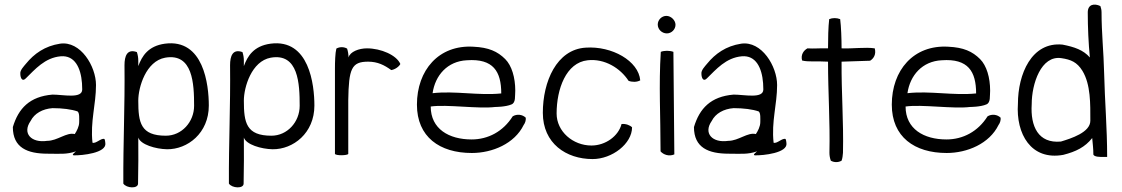

<svg xmlns="http://www.w3.org/2000/svg" viewBox="-20 -665 4804 822"><path d="M35 -121C35 -32 98 -7 184 -7C235 -7 265 -3 305 -17C308 -18 282 -1 296 0C331 1 437 -10 431 -52C430 -59 430 -65 427 -70C413 -75 391 -49 376 -54C366 -145 391 -217 391 -301C391 -381 325 -491 237 -478C172 -468 126 -435 91 -392C82 -381 65 -364 67 -349C67 -334 74 -313 90 -329C130 -368 172 -418 240 -424C300 -429 326 -375 331 -309L332 -282C332 -241 251 -260 205 -260C107 -252 59 -201 35 -121ZM111 -147C127 -179 162 -199 205 -202C247 -202 286 -197 312 -188C321 -181 319 -158 319 -142C319 -123 308 -103 300 -91C265 -100 226 -62 182 -62C114 -52 74 -94 111 -147Z M508 121C521 141 571 144 571 121C572 58 573 -14 572 -76C582 -46 646 -27 695 -26C783 -25 874 -95 874 -213C874 -302 852 -500 686 -478C614 -468 588 -425 572 -382V-405C572 -418 570 -430 566 -442C524 -457 513 -425 513 -386C515 -206 507 -57 508 121ZM572 -234C572 -292 605 -403 687 -418C806 -439 811 -306 811 -212C811 -143 758 -84 690 -84C582 -84 572 -140 572 -234Z M960 121C973 141 1023 144 1023 121C1024 58 1025 -14 1024 -76C1034 -46 1098 -27 1147 -26C1235 -25 1326 -95 1326 -213C1326 -302 1304 -500 1138 -478C1066 -468 1040 -425 1024 -382V-405C1024 -418 1022 -430 1018 -442C976 -457 965 -425 965 -386C967 -206 959 -57 960 121ZM1024 -234C1024 -292 1057 -403 1139 -418C1258 -439 1263 -306 1263 -212C1263 -143 1210 -84 1142 -84C1034 -84 1024 -140 1024 -234Z M1414 -6C1419 2 1467 1 1471 -6V-236C1473 -371 1485 -401 1556 -401C1597 -401 1626 -386 1655 -365C1670 -367 1688 -379 1694 -391C1678 -429 1611 -458 1551 -458C1517 -458 1479 -444 1472 -419C1472 -432 1470 -445 1466 -457C1452 -465 1434 -465 1420 -457C1415 -438 1414 -398 1414 -373Z M1765 -217C1765 -79 1862 -10 2000 -10C2088 -10 2183 -50 2222 -130C2228 -138 2232 -149 2231 -161C2217 -175 2193 -178 2175 -167C2134 -102 2070 -68 1999 -68C1902 -68 1824 -113 1824 -209C1894 -219 2027 -198 2100 -207C2100 -207 2145 -207 2170 -218C2189 -226 2184 -253 2186 -277C2186 -333 2171 -384 2143 -412C2110 -445 2072 -462 2007 -465C1858 -474 1765 -364 1765 -217ZM1832 -266C1843 -342 1895 -403 1979 -407C2092 -415 2126 -359 2126 -265C2029 -255 1928 -277 1832 -266Z M2304 -182C2304 -51 2404 16 2517 16C2601 16 2686 -50 2686 -120C2677 -129 2659 -136 2641 -134C2628 -83 2573 -42 2512 -42C2433 -42 2363 -102 2363 -179C2363 -283 2403 -397 2496 -407C2569 -415 2636 -373 2671 -319C2686 -313 2707 -313 2721 -321C2714 -404 2600 -469 2487 -461C2363 -453 2304 -316 2304 -182Z M2796 -560C2796 -539 2814 -522 2835 -522C2855 -522 2872 -539 2872 -559C2872 -578 2853 -597 2833 -597C2813 -597 2796 -580 2796 -560ZM2808 -17C2820 -3 2844 6 2867 -4C2866 -120 2864 -327 2863 -443C2848 -449 2823 -449 2809 -443C2800 -300 2808 -170 2808 -17Z M2951 -121C2951 -32 3014 -7 3100 -7C3151 -7 3181 -3 3221 -17C3224 -18 3198 -1 3212 0C3247 1 3353 -10 3347 -52C3346 -59 3346 -65 3343 -70C3329 -75 3307 -49 3292 -54C3282 -145 3307 -217 3307 -301C3307 -381 3241 -491 3153 -478C3088 -468 3042 -435 3007 -392C2998 -381 2981 -364 2983 -349C2983 -334 2990 -313 3006 -329C3046 -368 3088 -418 3156 -424C3216 -429 3242 -375 3247 -309L3248 -282C3248 -241 3167 -260 3121 -260C3023 -252 2975 -201 2951 -121ZM3027 -147C3043 -179 3078 -199 3121 -202C3163 -202 3202 -197 3228 -188C3237 -181 3235 -158 3235 -142C3235 -123 3224 -103 3216 -91C3181 -100 3142 -62 3098 -62C3030 -52 2990 -94 3027 -147Z M3414 -406C3440 -399 3480 -404 3525 -401C3525 -269 3534 -146 3531 -11C3531 1 3533 12 3537 23C3551 31 3569 31 3583 23C3587 12 3588 1 3589 -11C3592 -145 3582 -267 3583 -401C3626 -402 3665 -404 3705 -405C3720 -414 3732 -432 3725 -458C3685 -464 3631 -456 3583 -458C3583 -498 3581 -552 3577 -583C3562 -589 3544 -589 3530 -583C3526 -550 3525 -499 3525 -458C3486 -459 3464 -456 3437 -458C3422 -450 3407 -432 3414 -406Z M3798 -217C3798 -79 3895 -10 4033 -10C4121 -10 4216 -50 4255 -130C4261 -138 4265 -149 4264 -161C4250 -175 4226 -178 4208 -167C4167 -102 4103 -68 4032 -68C3935 -68 3857 -113 3857 -209C3927 -219 4060 -198 4133 -207C4133 -207 4178 -207 4203 -218C4222 -226 4217 -253 4219 -277C4219 -333 4204 -384 4176 -412C4143 -445 4105 -462 4040 -465C3891 -474 3798 -364 3798 -217ZM3865 -266C3876 -342 3928 -403 4012 -407C4125 -415 4159 -359 4159 -265C4062 -255 3961 -277 3865 -266Z M4338 -221C4329 -92 4394 23 4532 -2C4587 -16 4625 -35 4656 -74C4658 -49 4661 -30 4661 -3C4666 7 4688 7 4706 7H4720C4720 -118 4710 -229 4707 -354C4705 -443 4696 -523 4696 -612C4696 -622 4694 -631 4691 -639C4664 -652 4637 -646 4637 -612C4637 -548 4640 -481 4646 -419C4618 -451 4580 -464 4529 -474C4396 -487 4338 -347 4338 -221ZM4397 -219C4397 -306 4437 -429 4524 -416C4565 -410 4591 -399 4614 -362C4650 -303 4648 -219 4648 -148C4648 -98 4565 -72 4522 -59C4425 -50 4391 -124 4397 -219Z"/></svg>

Font: Comica
Style: Rg
Weight: 400
Designer: Jasper
Foundry: KineticPlasma Fonts/Cannot Into Space Fonts
Version: Version 0.89